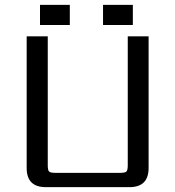

<svg xmlns="http://www.w3.org/2000/svg" viewBox="-20 -772 723 792"><path d="M507 -622H593V-79Q593 0 514 0H169Q90 0 90 -79V-622H177V-90Q177 -70 182.5 -64.5Q188 -59 208 -59H476Q496 -59 501.5 -64.5Q507 -70 507 -90ZM145 -752H268V-669H145ZM405 -752H528V-669H405Z"/></svg>

Font: Sarpanch
Style: Regular
Weight: 400
Designer: Manushi Parikh (Devanagari and Latin), Jyotish Sonowal (Devanagari)
Foundry: Indian Type Foundry
Version: Version 2.004;PS 1.0;hotconv 1.0.78;makeotf.lib2.5.61930; tt